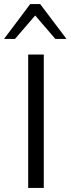

<svg xmlns="http://www.w3.org/2000/svg" viewBox="-23 -927 352 947"><path d="M116 0V-658H193V0ZM250 -735 139 -864 126 -907H175L305 -735ZM-3 -735 126 -907H175L163 -865L51 -735Z"/></svg>

Font: Ysabeau Office
Style: Regular
Weight: 400
Designer: Christian Thalmann (Catharsis Fonts)
Version: Version 2.001;gftools[0.9.30]; featfreeze: tnum,lnum,ss02